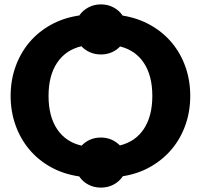

<svg xmlns="http://www.w3.org/2000/svg" viewBox="-20 -802 916 876"><path d="M28.5 -364.5Q28.5 -435.5 50.8 -497.8Q73 -560 113.8 -608.5Q154.5 -657 212.5 -689Q270.5 -721 342 -731.5Q357.5 -754.5 383.2 -768.2Q409 -782 440.5 -782Q472 -782 497.8 -768.2Q523.5 -754.5 539.5 -731Q610 -719.5 667 -687.2Q724 -655 764.2 -606.8Q804.5 -558.5 826.2 -496.8Q848 -435 848 -364.5Q848 -294 826.2 -232.2Q804.5 -170.5 764.2 -122.2Q724 -74 667.2 -41.5Q610.5 -9 540.5 2Q524.5 26 498.5 40Q472.5 54 440.5 54Q408.5 54 382.8 40.2Q357 26.5 341.5 3Q270 -7.5 212.2 -39.5Q154.5 -71.5 113.8 -120Q73 -168.5 50.8 -231Q28.5 -293.5 28.5 -364.5ZM201.5 -364.5Q201.5 -271 240.8 -212.5Q280 -154 352.5 -137.5Q368.5 -155 391 -164.8Q413.5 -174.5 440.5 -174.5Q466.5 -174.5 488.8 -164.8Q511 -155 527 -138.5Q598.5 -156 636.8 -214.5Q675 -273 675 -364.5Q675 -456 636.8 -514.2Q598.5 -572.5 528 -590Q512 -573 489.5 -563.2Q467 -553.5 440.5 -553.5Q413.5 -553.5 390.5 -563.5Q367.5 -573.5 351.5 -591Q279.5 -574 240.5 -515.5Q201.5 -457 201.5 -364.5Z"/></svg>

Font: Lato Black
Style: Regular
Weight: 900
Designer: Lukasz Dziedzic
Foundry: tyPoland Lukasz Dziedzic
Version: Version 2.007; 2014-02-27